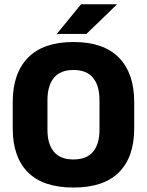

<svg xmlns="http://www.w3.org/2000/svg" viewBox="-20 -846 675 882"><path d="M317.5 15.5Q178 15.5 108.2 -54.5Q38.5 -124.5 38.5 -256V-377.5Q38.5 -509.5 108.8 -581.2Q179 -653 317.5 -653Q456 -653 526.2 -581.2Q596.5 -509.5 596.5 -377.5V-256Q596.5 -124.5 526.5 -54.5Q456.5 15.5 317.5 15.5ZM317.5 -113.5Q378 -113.5 407.5 -149Q437 -184.5 437 -248.5V-385.5Q437 -452.5 407.5 -488.5Q378 -524.5 317.5 -524.5Q257 -524.5 227.5 -488.5Q198 -452.5 198 -385.5V-248.5Q198 -184.5 227.5 -149Q257 -113.5 317.5 -113.5ZM242 -691.5 352.5 -826.5H516.5V-825L377 -690H242Z"/></svg>

Font: Anek Malayalam
Style: Bold
Weight: 700
Version: Version 1.003